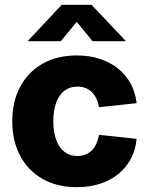

<svg xmlns="http://www.w3.org/2000/svg" viewBox="-20 -778 626 809"><path d="M303.7 10.7Q220.2 10.7 159.2 -24.2Q98.1 -59.1 64.9 -121.6Q31.7 -184.1 31.7 -266.6Q31.7 -349.6 64.9 -412.1Q98.1 -474.6 159.2 -509.5Q220.2 -544.4 303.7 -544.4Q356.4 -544.4 400.4 -530Q444.3 -515.6 477.3 -489.3Q510.3 -462.9 530.3 -426Q550.3 -389.2 555.7 -343.3L397 -326.2Q393.6 -346.7 386 -362.5Q378.4 -378.4 366.9 -389.9Q355.5 -401.4 340.1 -407.2Q324.7 -413.1 306.2 -413.1Q273.9 -413.1 251.2 -395.5Q228.5 -377.9 216.6 -345.2Q204.6 -312.5 204.6 -267.1Q204.6 -222.2 216.6 -189.2Q228.5 -156.2 251.2 -138.4Q273.9 -120.6 306.2 -120.6Q324.7 -120.6 340.1 -126.7Q355.5 -132.8 366.9 -144.3Q378.4 -155.8 386 -172.6Q393.6 -189.5 397 -210L555.7 -192.9Q551.3 -146.5 531.5 -109.1Q511.7 -71.8 478.8 -44.9Q445.8 -18.1 401.4 -3.7Q356.9 10.7 303.7 10.7ZM236.3 -604.5H98.6V-606.9L240.2 -757.8H365.7L508.3 -606.9V-604.5H370.1L303.2 -686Z"/></svg>

Font: Inter 20pt ExtraBold
Style: Regular
Weight: 800
Version: Version 4.001;git-66647c0bb